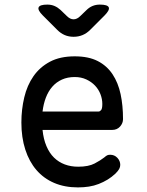

<svg xmlns="http://www.w3.org/2000/svg" viewBox="-20 -805 640 835"><path d="M459 -132Q478 -132 490.5 -118.5Q503 -105 503 -88Q503 -79 498.5 -70.5Q494 -62 482 -50Q466 -35 448 -24Q430 -13 409.5 -5Q389 3 366.5 6.5Q344 10 319 10Q261 10 215.5 -9.5Q170 -29 138.5 -65.5Q107 -102 90 -154.5Q73 -207 73 -272Q73 -329 85.5 -381.5Q98 -434 125.5 -473.5Q153 -513 197 -536.5Q241 -560 305 -560Q365 -560 405 -539.5Q445 -519 469.5 -482Q494 -445 504.5 -395.5Q515 -346 515 -287Q515 -269 502 -254.5Q489 -240 468 -240H165Q169 -200 182 -169.5Q195 -139 215 -119.5Q235 -100 261.5 -90Q288 -80 320 -80Q365 -80 391.5 -94Q418 -108 433 -120Q441 -127 446 -129.5Q451 -132 459 -132ZM409 -320Q414 -320 419.5 -326Q425 -332 425 -353Q425 -374 417 -395Q409 -416 393.5 -432.5Q378 -449 355.5 -459.5Q333 -470 305 -470Q274 -470 249.5 -459Q225 -448 207.5 -428Q190 -408 179.5 -380.5Q169 -353 165 -320ZM186 -785Q203 -785 217 -779Q231 -773 243 -762L271 -735Q285 -721 300 -721Q315 -721 329 -735L356 -761Q368 -773 382.5 -779Q397 -785 414 -785Q448 -785 453 -773Q458 -761 434 -737L372 -675Q357 -660 339 -652.5Q321 -645 300 -645Q279 -645 261.5 -652.5Q244 -660 229 -675L166 -738Q143 -761 148 -773Q153 -785 186 -785Z"/></svg>

Font: Maple Mono
Style: Regular
Weight: 400
Monospace: yes
Designer: subframe7536
Version: Version 7.300